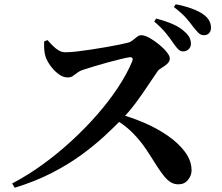

<svg xmlns="http://www.w3.org/2000/svg" viewBox="-20 -856 1040 900"><path d="M838 -615Q826 -615 815.5 -625Q805 -635 793 -653Q779 -674 758.5 -699.5Q738 -725 703 -755L712 -769Q755 -758 789.5 -743Q824 -728 846 -707Q862 -693 868.5 -679Q875 -665 875 -651Q875 -636 864.5 -625.5Q854 -615 838 -615ZM37 4Q108 -33 178 -83.5Q248 -134 313.5 -194Q379 -254 435 -318Q491 -382 533.5 -446.5Q576 -511 600 -569Q607 -588 589 -588Q574 -586 545.5 -579Q517 -572 483.5 -563Q450 -554 419.5 -544.5Q389 -535 370 -529Q354 -524 343 -515.5Q332 -507 322 -500Q312 -493 297 -493Q275 -493 253.5 -509.5Q232 -526 216 -548.5Q200 -571 194 -589Q189 -604 187.5 -622.5Q186 -641 187 -662L203 -668Q214 -655 227.5 -641.5Q241 -628 255.5 -619.5Q270 -611 287 -611Q308 -611 339 -614.5Q370 -618 405.5 -623.5Q441 -629 476 -635Q511 -641 538 -646.5Q565 -652 580 -656Q592 -659 602.5 -667.5Q613 -676 622.5 -683.5Q632 -691 642 -691Q658 -691 680.5 -678.5Q703 -666 725 -648Q747 -630 761.5 -612Q776 -594 776 -582Q776 -568 764 -557Q752 -546 738 -538Q724 -530 718 -521Q699 -494 674 -456Q649 -418 618.5 -376.5Q588 -335 551 -297Q517 -262 470 -218.5Q423 -175 361.5 -130Q300 -85 222 -45Q144 -5 49 24ZM816 8Q796 8 780 -2Q764 -12 749 -30.5Q734 -49 717 -75Q691 -117 664 -157.5Q637 -198 599 -236Q561 -274 502 -307L517 -327Q586 -310 650 -283Q714 -256 765.5 -220.5Q817 -185 847.5 -143.5Q878 -102 878 -57Q878 -34 861.5 -13Q845 8 816 8ZM936 -691Q921 -691 910.5 -701.5Q900 -712 885 -731Q872 -749 853 -771Q834 -793 795 -823L804 -836Q846 -828 879.5 -815.5Q913 -803 934 -788Q953 -774 961 -758.5Q969 -743 969 -726Q969 -710 960 -700.5Q951 -691 936 -691Z"/></svg>

Font: Noto Serif HK ExtraLight
Style: Bold
Weight: 700
Version: Version 2.002-H1;hotconv 1.1.0;makeotfexe 2.6.0